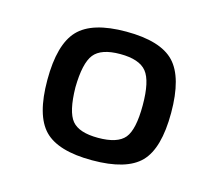

<svg xmlns="http://www.w3.org/2000/svg" viewBox="-61 -685 566 496"><g transform="rotate(15 221.5 -437.0)"><path d="M221 -609Q313 -609 350 -570Q387 -531 387 -436Q387 -341 350 -303Q313 -265 221 -265Q130 -265 93 -303Q56 -341 56 -436Q56 -531 93 -570Q130 -609 221 -609ZM131 -436Q132 -371 151 -348Q170 -325 221 -325Q273 -325 292 -348Q311 -371 311 -436Q311 -501 291.5 -525Q272 -549 221 -549Q170 -549 151 -525Q132 -501 131 -436Z"/></g></svg>

Font: Exo 2.0 Medium
Style: Regular
Weight: 500
Designer: Natanael Gama
Version: Version 1.001;PS 001.001;hotconv 1.0.70;makeotf.lib2.5.58329